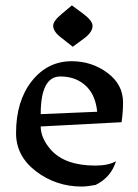

<svg xmlns="http://www.w3.org/2000/svg" viewBox="-20 -681 507 707"><path d="M280.8 5.9Q186.5 5.9 112.8 -50Q39.1 -106 39.1 -190.9Q39.1 -308.6 96.9 -382.1Q154.8 -455.6 244.1 -455.6Q317.9 -455.6 375.5 -412.8Q433.1 -370.1 433.1 -303.7Q433.1 -269.5 427.7 -231L129.9 -215.3Q129.9 -172.9 166.5 -130.4Q218.3 -71.3 331.1 -71.3Q379.4 -71.3 407.2 -87.4Q388.7 -27.8 332 0Q301.3 5.9 280.8 5.9ZM337.9 -269.5Q332 -328.1 300.3 -360.8Q262.7 -399.4 202.1 -399.4Q129.9 -399.4 129.9 -260.7ZM248 -508.8 209.5 -539.1Q175.8 -563.5 175.8 -585.9Q175.8 -604 207.5 -629.9L244.6 -661.1L287.1 -629.9Q320.8 -604.5 320.8 -585.9Q320.8 -562.5 289.1 -539.1Z"/></svg>

Font: Balgruf
Style: Regular
Weight: 500
Designer: Paul James MIller
Foundry: High-Logic / Made with FontCreator
Version: Version 1.201;March 28, 2021;FontCreator 13.0.0.2683 64-bit